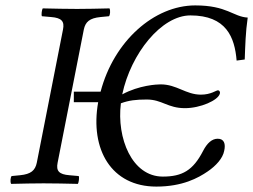

<svg xmlns="http://www.w3.org/2000/svg" viewBox="-20 -678 936 710"><path d="M582 -25C468 -25 411 -167 427 -296C457 -307 483 -310 523 -310C579 -310 600 -278 664 -278C721 -278 787 -307 793 -332C795 -340 790 -344 786 -344C779 -344 760 -328 723 -328C667 -328 634 -366 574 -366C560 -366 495 -363 432 -329C464 -480 577 -621 684 -621C817 -621 848 -540 855 -454L885 -458C887 -510 888 -558 896 -613C842 -616 820 -658 702 -658C550 -658 401 -526 352 -339H253V-300H343C312 -125 392 12 558 12C655 12 713 -20 748 -44C779 -65 804 -93 809 -120C815 -146 809 -165 785 -165C764 -165 746 -149 731 -120C694 -48 654 -25 582 -25ZM213 -569 116 -76C110 -48 95 -34 54 -30L23 -27C19 -23 17 -7 21 2C66 1 102 0 141 0C179 0 224 1 268 2C271 -2 274 -22 271 -27L237 -30C198 -33 187 -46 193 -76L290 -569C296 -597 311 -611 352 -615L383 -618C387 -622 389 -638 385 -647C340 -646 304 -645 265 -645C227 -645 182 -646 138 -647C135 -643 132 -623 135 -618L169 -615C208 -612 219 -599 213 -569Z"/></svg>

Font: Libertinus Serif
Style: Italic
Weight: 400
Italic angle: -12°
Designer: Philipp H. Poll, Khaled Hosny
Foundry: Caleb Maclennan
Version: Version 7.050;RELEASE